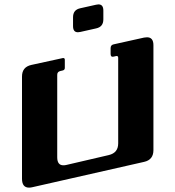

<svg xmlns="http://www.w3.org/2000/svg" viewBox="-20 -607 802 878"><path d="M520.5 48.3C520.5 77.6 506.3 95.2 477.5 102.1L284.7 147C279.3 148.4 274.4 148.9 270 148.9C251 148.9 241.7 136.7 241.7 112.3V-264.6C241.7 -274.4 246.1 -279.8 255.9 -282.2L266.6 -284.7C272.9 -286.1 276.4 -290 276.4 -296.4V-333.5C276.4 -339.8 272.9 -342.8 266.6 -341.3L123.5 -310.1C94.7 -303.7 80.6 -286.1 80.6 -256.8V210.4C80.6 237.3 91.3 251 112.8 251C117.7 251 122.6 250.5 128.4 249L638.7 133.3C667.5 127 681.6 108.9 681.6 79.6V-400.4C681.6 -424.3 671.9 -436.5 652.3 -436.5C648.4 -436.5 643.6 -436 638.7 -435.1L500 -404.3C490.2 -402.3 485.8 -396.5 485.8 -386.7V-359.9C485.8 -350.1 490.2 -345.7 500 -348.1L510.7 -350.6C517.1 -352.1 520.5 -349.1 520.5 -342.8ZM314 -527.8C314 -550.8 324.7 -564.5 347.2 -569.3L419.4 -585.4C423.3 -586.4 427.2 -586.9 430.2 -586.9C445.3 -586.9 452.6 -577.6 452.6 -558.6V-518.6C452.6 -495.6 441.9 -481.9 419.4 -477.1L347.2 -460.9C343.3 -460 339.4 -459.5 336.4 -459.5C321.3 -459.5 314 -468.8 314 -487.8Z"/></svg>

Font: QTS-Omar 
Style: Regular
Weight: 400
Designer: Mohammed Abd El khaliq
Foundry: QafType Studio
Version: Version 1.001